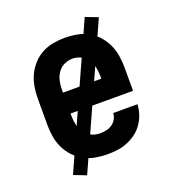

<svg xmlns="http://www.w3.org/2000/svg" viewBox="-121 -675 742 829"><g transform="rotate(-20 250.0 -260.0)"><path d="M252 8Q225 8 197.5 3Q170 -2 146 -15Q122 -28 103 -48Q84 -68 72 -93Q60 -118 55.5 -145.5Q51 -173 51 -200V-320Q51 -347 55.5 -374.5Q60 -402 71.5 -426.5Q83 -451 101.5 -471.5Q120 -492 144 -505Q168 -518 195.5 -523Q223 -528 250 -528Q277 -528 304.5 -523Q332 -518 356 -505Q380 -492 398.5 -471.5Q417 -451 428.5 -426.5Q440 -402 444.5 -374.5Q449 -347 449 -320V-212H162V-200Q162 -180 166.5 -159.5Q171 -139 182.5 -122.5Q194 -106 213 -97Q232 -88 252 -88Q267 -88 281.5 -91Q296 -94 308 -102Q320 -110 327.5 -123Q335 -136 336 -151H447Q446 -127 438.5 -105Q431 -83 417.5 -63.5Q404 -44 385 -30Q366 -16 344 -7Q322 2 299 5Q276 8 252 8ZM162 -308H338V-320Q338 -340 334 -360Q330 -380 318.5 -397Q307 -414 288.5 -423Q270 -432 250 -432Q230 -432 211.5 -423Q193 -414 181.5 -397Q170 -380 166 -360Q162 -340 162 -320ZM138 63 81 41 362 -583 419 -561Z"/></g></svg>

Font: Iosevka Curly
Style: Bold
Weight: 700
Monospace: yes
Designer: Belleve Invis
Foundry: Belleve Invis
Version: Version 22.1.2; ttfautohint (v1.8.4)